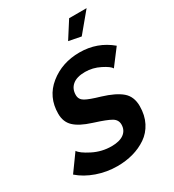

<svg xmlns="http://www.w3.org/2000/svg" viewBox="-240 -1051 1068 1181"><g transform="rotate(-30 293.5 -460.5)"><path d="M450 -793 363 -810 439 -929H563ZM-21 -84 65 -203Q79 -179 141 -147.5Q203 -116 272 -116Q330 -116 360.5 -139Q391 -162 391 -202Q391 -236 359.5 -254Q328 -272 252 -296Q244 -299 240 -300Q161 -325 124 -360Q87 -395 87 -453Q87 -572 175.5 -643.5Q264 -715 388 -715Q514 -715 608 -636L523 -524Q513 -543 462.5 -568.5Q412 -594 358 -594Q299 -594 268.5 -568.5Q238 -543 238 -499Q238 -467 267 -450.5Q296 -434 369 -413Q458 -386 501.5 -349Q545 -312 545 -244Q545 -179 519.5 -129.5Q494 -80 450.5 -50.5Q407 -21 354.5 -6.5Q302 8 243 8Q168 8 98 -16.5Q28 -41 -21 -84Z"/></g></svg>

Font: Raleway-v4020
Style: Bold Italic
Weight: 700
Italic angle: -12°
Designer: Matt McInerney, Pablo Impallari, Rodrigo Fuenzalida
Foundry: Matt McInerney, Pablo Impallari, Rodrigo Fuenzalida
Version: Version 4.020;PS 004.020;hotconv 1.0.88;makeotf.lib2.5.64775